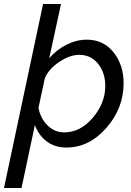

<svg xmlns="http://www.w3.org/2000/svg" viewBox="-60 -730 658 963"><path d="M-40 213 156 -710H246L187 -438Q224 -481 274 -506Q324 -531 376 -531Q459 -531 509.5 -467.5Q560 -404 560 -313Q560 -187 473.5 -88.5Q387 10 273 10Q215 10 174 -21Q133 -52 115 -103L48 213ZM262 -66Q343 -66 405.5 -139.5Q468 -213 468 -299Q468 -365 432 -410Q396 -455 337 -455Q291 -455 238 -420Q185 -385 165 -338L133 -189Q143 -136 178.5 -101Q214 -66 262 -66Z"/></svg>

Font: Raleway-v4020 Medium
Style: Italic
Weight: 500
Italic angle: -12°
Designer: Matt McInerney, Pablo Impallari, Rodrigo Fuenzalida
Foundry: Matt McInerney, Pablo Impallari, Rodrigo Fuenzalida
Version: Version 4.020;PS 004.020;hotconv 1.0.88;makeotf.lib2.5.64775